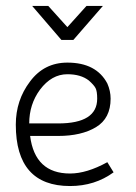

<svg xmlns="http://www.w3.org/2000/svg" viewBox="-20 -616 457 644"><path d="M226 -482H186L88 -596H142L206 -525L270 -596H325ZM215 -34Q271 -34 340 -72L361 -38Q298 8 215 8Q33 8 33 -198Q33 -280 81 -343Q128 -406 206 -406Q303 -406 340 -336Q351 -311 351 -285Q351 -219 302 -189.5Q253 -160 175 -160H81Q97 -34 215 -34ZM175 -202Q306 -202 306 -285Q306 -310 300.5 -320.5Q295 -331 278 -346Q251 -367 206 -367Q153 -367 114 -315Q78 -266 78 -202Z"/></svg>

Font: Bhavuka
Style: Regular
Weight: 400
Version: 2.94.0; ttfautohint (v1.2) -l 7 -r 28 -G 50 -x 13 -D deva -f